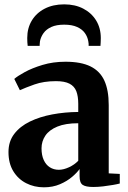

<svg xmlns="http://www.w3.org/2000/svg" viewBox="-20 -828 574 860"><path d="M176.5 11Q133 11 97 -7.5Q61 -26 39.5 -61.2Q18 -96.5 18 -147Q18 -194.5 43.8 -228.2Q69.5 -262 113.8 -283.5Q158 -305 214 -315.5Q270 -326 330.5 -326.5V-363Q330.5 -397 321.8 -419.5Q313 -442 291.2 -453.2Q269.5 -464.5 230.5 -464.5Q176 -464.5 134.5 -449.8Q93 -435 69 -424L44 -474.5Q58 -487 90.8 -505Q123.5 -523 170.5 -537.2Q217.5 -551.5 273.5 -551.5Q343 -551.5 385.5 -530.5Q428 -509.5 447.5 -466.8Q467 -424 467 -357.5V-51.5L516.5 -49V-6Q505.5 -3 485.2 0.5Q465 4 441.8 6.8Q418.5 9.5 397.5 9.5Q364.5 9.5 350.5 0.2Q336.5 -9 336.5 -39V-71Q325.5 -55 303 -35.8Q280.5 -16.5 248.5 -2.8Q216.5 11 176.5 11ZM243.5 -67.5Q264.5 -67.5 289 -78.8Q313.5 -90 330.5 -108V-276Q273.5 -276 237 -261Q200.5 -246 183.2 -220.5Q166 -195 166 -163.5Q166 -133 175.8 -111.5Q185.5 -90 203 -78.8Q220.5 -67.5 243.5 -67.5ZM267.5 -808.5Q316.5 -808.5 353.2 -789.2Q390 -770 410.8 -736Q431.5 -702 431.5 -657.5Q431.5 -649 431 -639.2Q430.5 -629.5 430 -622.5H377Q377.5 -626.5 377 -631.8Q376.5 -637 375.5 -643Q372 -663.5 360 -680.2Q348 -697 325.2 -707.2Q302.5 -717.5 267.5 -717.5Q232.5 -717.5 210 -707.2Q187.5 -697 175.2 -680Q163 -663 159 -643Q158.5 -637 158 -631.8Q157.5 -626.5 157.5 -622.5H104Q103 -629.5 102.5 -639.2Q102 -649 102 -658Q102 -702 122.5 -736Q143 -770 180.2 -789.2Q217.5 -808.5 267.5 -808.5Z"/></svg>

Font: Merriweather 60pt
Style: Bold
Weight: 700
Version: Version 2.100